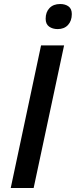

<svg xmlns="http://www.w3.org/2000/svg" viewBox="-20 -941 379 961"><path d="M33.7 0 185.5 -713.9H300.8L148.4 0ZM268.6 -795.4Q243.2 -795.4 225.8 -807.9Q208.5 -820.3 208.5 -847.2Q208.5 -880.4 227.8 -900.6Q247.1 -920.9 281.2 -920.9Q306.6 -920.9 323 -908.9Q339.4 -897 339.4 -870.6Q339.4 -836.4 320.3 -815.9Q301.3 -795.4 268.6 -795.4Z"/></svg>

Font: Open Sans SemiBold
Style: Italic
Weight: 600
Italic angle: -12°
Designer: Monotype Design Team
Foundry: Monotype Imaging Inc.
Version: Version 3.003; ttfautohint (v1.8.4)